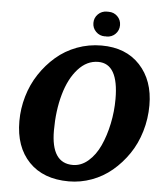

<svg xmlns="http://www.w3.org/2000/svg" viewBox="-60 -954 865 1027"><g transform="rotate(5 372.0 -441.0)"><path d="M472.2 -902.3H477.1H481.9Q509.8 -902.3 529.1 -883.1Q548.3 -863.8 548.3 -835.9Q548.3 -808.1 529.1 -788.8Q509.8 -769.5 481.9 -769.5Q478.5 -769.5 477.1 -770Q475.6 -769.5 472.2 -769.5Q444.3 -769.5 424.8 -788.8Q405.3 -808.1 405.3 -835.9Q405.3 -863.8 424.8 -883.1Q444.3 -902.3 472.2 -902.3ZM56.6 -278.3Q56.6 -346.2 75.7 -411.6Q94.7 -477.1 131.1 -532.2Q167.5 -587.4 216.3 -629.6Q265.1 -671.9 328.1 -695.6Q391.1 -719.2 460 -719.2Q590.8 -719.2 666.5 -637.7Q742.2 -556.2 742.2 -422.9Q742.2 -350.1 721.9 -282.2Q701.7 -214.4 664.8 -160.2Q627.9 -106 579.1 -64.9Q530.3 -23.9 470.5 -2Q410.6 20 347.7 20Q210.4 20 133.5 -60.1Q56.6 -140.1 56.6 -278.3ZM361.3 -69.3Q406.2 -69.3 444.3 -102.3Q482.4 -135.3 506.8 -188.7Q531.2 -242.2 544.9 -307.9Q558.6 -373.5 558.6 -440.4Q558.6 -630.4 449.7 -630.4Q388.7 -630.4 341.6 -578.1Q294.4 -525.9 269.8 -438.5Q245.1 -351.1 245.1 -244.1Q245.1 -69.3 361.3 -69.3Z"/></g></svg>

Font: Cooper*
Style: Bold Italic
Weight: 700
Italic angle: -7°
Designer: Owen Earl
Foundry: indestructible type*
Version: Version 0.001